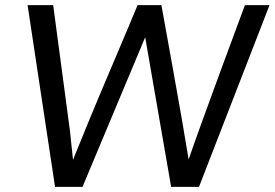

<svg xmlns="http://www.w3.org/2000/svg" viewBox="-20 -731 1074 751"><path d="M195.3 0 87.9 -710.9H188L253.4 -220.7L265.6 -106Q290 -167 325.7 -253.4Q361.3 -339.8 409.7 -453.6Q458 -567.4 484.9 -631.3Q511.7 -695.3 518.1 -710.9H611.3Q614.3 -695.8 625.7 -631.8Q637.2 -567.9 657.7 -454.1Q678.2 -340.3 693.1 -254.4Q708 -168.5 717.8 -107.4Q738.8 -168.5 769.8 -253.9Q800.8 -339.4 842.3 -452.6L938 -710.9H1034.2L758.3 0H649.4L547.9 -585.4L302.7 0Z"/></svg>

Font: Ride
Style: Italic
Weight: 400
Version: Version 3.000